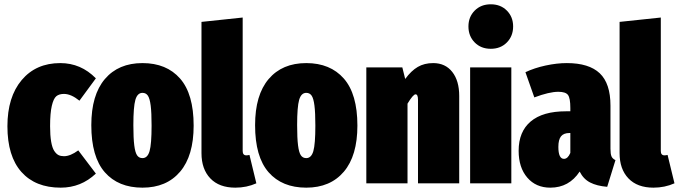

<svg xmlns="http://www.w3.org/2000/svg" viewBox="-20 -845 3129 885"><path d="M257.8 -554.2Q353 -554.2 421.9 -483.9L346.2 -380.9Q307.6 -412.1 274.9 -412.1Q252.4 -412.1 239.5 -401.4Q226.6 -390.6 218.8 -357.2Q210.9 -323.7 210.9 -263.2Q210.9 -220.7 215.8 -192.1Q220.7 -163.6 230 -149.4Q239.3 -135.3 249.8 -130.1Q260.3 -125 274.9 -125Q304.2 -125 340.8 -151.9L421.9 -44.9Q353.5 20 259.8 20Q143.1 20 78.6 -52.5Q14.2 -125 14.2 -263.2Q14.2 -397.9 80.1 -476.1Q146 -554.2 257.8 -554.2Z M872.6 -266.1Q872.6 -127 810.1 -53.5Q747.6 20 636.7 20Q525.4 20 463.1 -51Q400.9 -122.1 400.9 -268.1Q400.9 -407.2 463.4 -480.7Q525.9 -554.2 636.7 -554.2Q747.6 -554.2 810.1 -482.9Q872.6 -411.6 872.6 -266.1ZM636.7 -417Q613.3 -417 604 -384.8Q594.7 -352.5 594.7 -268.1Q594.7 -208 598.9 -175Q603 -142.1 611.8 -129.2Q620.6 -116.2 636.7 -116.2Q660.2 -116.2 669.4 -148.4Q678.7 -180.7 678.7 -266.1Q678.7 -325.7 674.6 -358.4Q670.4 -391.1 661.6 -404.1Q652.8 -417 636.7 -417Z M1064.9 20Q990.2 20 949.5 -22.7Q908.7 -65.4 908.7 -139.2V-744.1L1098.6 -764.2V-148.9Q1098.6 -128.9 1115.7 -128.9Q1122.1 -128.9 1129.9 -130.9L1161.6 0Q1116.7 20 1064.9 20Z M1627.4 -266.1Q1627.4 -127 1564.9 -53.5Q1502.4 20 1391.6 20Q1280.3 20 1218 -51Q1155.8 -122.1 1155.8 -268.1Q1155.8 -407.2 1218.3 -480.7Q1280.8 -554.2 1391.6 -554.2Q1502.4 -554.2 1564.9 -482.9Q1627.4 -411.6 1627.4 -266.1ZM1391.6 -417Q1368.2 -417 1358.9 -384.8Q1349.6 -352.5 1349.6 -268.1Q1349.6 -208 1353.8 -175Q1357.9 -142.1 1366.7 -129.2Q1375.5 -116.2 1391.6 -116.2Q1415 -116.2 1424.3 -148.4Q1433.6 -180.7 1433.6 -266.1Q1433.6 -325.7 1429.4 -358.4Q1425.3 -391.1 1416.5 -404.1Q1407.7 -417 1391.6 -417Z M1976.6 -554.2Q2032.7 -554.2 2064.7 -513.4Q2096.7 -472.7 2096.7 -402.8V0H1906.7V-384.8Q1906.7 -410.2 1895.5 -410.2Q1884.3 -410.2 1858.4 -367.2V0H1668.5V-534.2H1834.5L1847.7 -481Q1875.5 -519 1905.8 -536.6Q1936 -554.2 1976.6 -554.2Z M2345.2 -723.1Q2345.2 -678.7 2316.4 -649.4Q2287.6 -620.1 2242.2 -620.1Q2196.8 -620.1 2168 -649.4Q2139.2 -678.7 2139.2 -723.1Q2139.2 -767.1 2168 -796.1Q2196.8 -825.2 2242.2 -825.2Q2287.6 -825.2 2316.4 -796.1Q2345.2 -767.1 2345.2 -723.1ZM2336.9 -534.2V0H2147V-534.2Z M2793.9 -159.2Q2793.9 -135.3 2798.6 -124.3Q2803.2 -113.3 2816.9 -106.9L2778.8 16.1Q2731 12.2 2700 -3.9Q2668.9 -20 2651.9 -54.2Q2603 20 2516.6 20Q2450.2 20 2410.4 -26.4Q2370.6 -72.8 2370.6 -149.9Q2370.6 -238.3 2426.3 -285.2Q2481.9 -332 2588.9 -332H2608.9V-347.2Q2608.9 -392.6 2598.1 -407.2Q2587.4 -421.9 2553.7 -421.9Q2511.7 -421.9 2442.9 -396L2401.9 -512.2Q2442.9 -531.7 2494.9 -543Q2546.9 -554.2 2592.8 -554.2Q2694.8 -554.2 2744.4 -507.3Q2793.9 -460.4 2793.9 -357.9ZM2579.6 -112.8Q2597.2 -112.8 2608.9 -140.1V-231.9H2605Q2578.1 -231.9 2565.9 -216.6Q2553.7 -201.2 2553.7 -168Q2553.7 -112.8 2579.6 -112.8Z M2992.2 20Q2917.5 20 2876.7 -22.7Q2835.9 -65.4 2835.9 -139.2V-744.1L3025.9 -764.2V-148.9Q3025.9 -128.9 3043 -128.9Q3049.3 -128.9 3057.1 -130.9L3088.9 0Q3043.9 20 2992.2 20Z"/></svg>

Font: Fira Sans Compressed Heavy
Style: Regular
Weight: 900
Width: 1
Designer: Carrois Corporate & Edenspiekermann AG
Foundry: Carrois Corporate GbR & Edenspiekermann AG
Version: Version 4.203;PS 004.203;hotconv 1.0.88;makeotf.lib2.5.64775